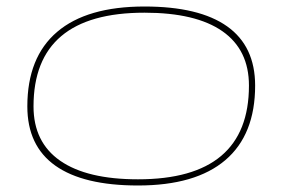

<svg xmlns="http://www.w3.org/2000/svg" viewBox="-20 -560 871 590"><path d="M404 10Q236 10 150 -51Q64 -112 64 -233Q64 -384 155.5 -462Q247 -540 424 -540Q592 -540 678 -479Q764 -418 764 -297Q764 -146 672.5 -68Q581 10 404 10ZM404 -9Q745 -9 745 -297Q745 -407 663.5 -464Q582 -521 424 -521Q83 -521 83 -233Q83 -123 165 -66Q247 -9 404 -9Z"/></svg>

Font: Georama ExtraExtended Thin
Style: Italic
Weight: 100
Width: 8
Italic angle: -9°
Designer: Jean-Baptiste Levee
Foundry: Production Type
Version: Version 1.000